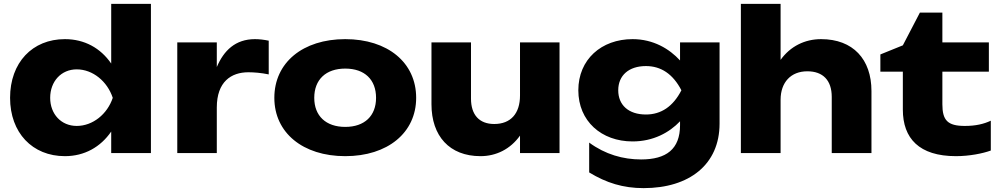

<svg xmlns="http://www.w3.org/2000/svg" viewBox="-20 -790 5161 991"><path d="M759 -770H554V-462C499 -542 416 -588 315 -588C147 -588 32 -467 32 -285C32 -105 147 16 315 16C416 16 499 -31 554 -111V0H759ZM239 -285C239 -370 296 -432 376 -432C459 -432 534 -370 562 -285C534 -201 459 -140 376 -140C296 -140 239 -201 239 -285Z M1367 -580C1343 -585 1319 -588 1296 -588C1195 -588 1135 -529 1099 -444V-571H895V0H1099V-235C1099 -368 1173 -417 1262 -417C1291 -417 1328 -414 1367 -406Z M1762 16C1981 16 2128 -105 2128 -285C2128 -467 1981 -588 1762 -588C1543 -588 1396 -467 1396 -285C1396 -105 1543 16 1762 16ZM1762 -135C1662 -135 1602 -192 1602 -285C1602 -379 1662 -436 1762 -436C1862 -436 1921 -379 1921 -285C1921 -192 1862 -135 1762 -135Z M2868 0V-571H2664V-297C2664 -204 2616 -150 2531 -150C2454 -150 2411 -197 2411 -281V-571H2207V-252C2207 -88 2300 16 2460 16C2541 16 2614 -20 2664 -90V0Z M3245 -60C3352 -60 3435 -106 3490 -164V-144C3490 -20 3419 33 3289 33C3196 33 3104 7 3021 -54V100C3110 154 3196 181 3302 181C3538 181 3694 59 3694 -152V-571H3490V-478C3435 -538 3352 -588 3245 -588C3084 -588 2965 -483 2965 -324C2965 -165 3084 -60 3245 -60ZM3314 -199C3224 -199 3171 -248 3171 -324C3171 -401 3226 -449 3314 -449C3391 -449 3453 -409 3497 -324C3454 -240 3392 -199 3314 -199Z M3804 0H4009V-275C4009 -365 4062 -422 4147 -422C4228 -422 4273 -375 4273 -290V0H4478V-320C4478 -484 4383 -588 4218 -588C4134 -588 4059 -551 4009 -481V-770H3804Z M4640 -420V-224C4640 -76 4724 16 4914 16C4984 16 5053 2 5094 -13V-167C5058 -150 5016 -140 4960 -140C4871 -140 4844 -169 4844 -252V-420H5084V-571H4844V-725H4728L4640 -556L4524 -509V-420Z"/></svg>

Font: Bounded
Style: Bold
Weight: 700
Designer: Vlad Churkin
Version: Version 3.0